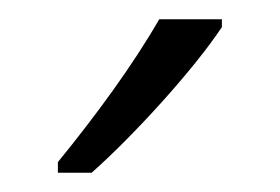

<svg xmlns="http://www.w3.org/2000/svg" viewBox="-20 -878 290 199"><path d="M210 -850V-858H145C118 -811 80 -759 40 -710V-699H75C118 -737 181 -806 210 -850Z"/></svg>

Font: Noto Sans Telugu UI Condensed Light
Style: Regular
Weight: 300
Width: 3
Designer: Jelle Bosma - Monotype Design Team
Foundry: Monotype Imaging Inc.
Version: Version 2.005